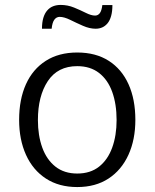

<svg xmlns="http://www.w3.org/2000/svg" viewBox="-20 -754 631 784"><path d="M295.4 9.8Q220.7 9.8 167.5 -24.9Q114.3 -59.6 86.2 -121.6Q58.1 -183.6 58.1 -264.6Q58.1 -348.1 85.9 -409.9Q113.8 -471.7 167 -505.6Q220.2 -539.6 295.4 -539.6Q371.1 -539.6 424.1 -505.6Q477.1 -471.7 504.9 -409.9Q532.7 -348.1 532.7 -264.6Q532.7 -183.6 504.4 -121.6Q476.1 -59.6 423.1 -24.9Q370.1 9.8 295.4 9.8ZM295.4 -45.4Q349.1 -45.4 384.8 -73.7Q420.4 -102.1 438.2 -151.4Q456.1 -200.7 456.1 -263.7Q456.1 -329.1 438.2 -378.7Q420.4 -428.2 384.5 -456.1Q348.6 -483.9 295.4 -483.9Q215.8 -483.9 175.3 -422.9Q134.8 -361.8 134.8 -263.7Q134.8 -200.7 152.6 -151.4Q170.4 -102.1 206.3 -73.7Q242.2 -45.4 295.4 -45.4ZM151.4 -636.7Q151.4 -662.6 157 -681.2Q162.6 -699.7 172.9 -711.4Q183.1 -723.1 197 -728.5Q210.9 -733.9 227.5 -733.9Q256.3 -733.9 282.5 -723.1Q308.6 -712.4 330.6 -701.4Q352.5 -690.4 368.2 -690.4Q379.9 -690.4 387.5 -700.2Q395 -710 397.9 -733.4H439Q439 -707.5 433.8 -689Q428.7 -670.4 419.2 -658.9Q409.7 -647.5 397.5 -642.1Q385.3 -636.7 370.6 -636.7Q345.7 -636.7 318.6 -648.7Q291.5 -660.6 266.6 -672.9Q241.7 -685.1 223.6 -685.1Q210.4 -685.1 201.9 -673.6Q193.4 -662.1 190.9 -636.7Z"/></svg>

Font: Comme Light
Style: Regular
Weight: 300
Version: Version 1.000;gftools[0.9.27]